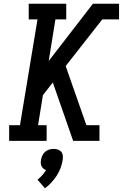

<svg xmlns="http://www.w3.org/2000/svg" viewBox="-20 -755 658 1029"><path d="M29 0V-84H87L181 -651H134V-735H335V-651H277L241 -428L478 -735H618V-651H528L332 -401L443 -84H513V0H372L263 -313L210 -245L184 -84H230V0ZM221 254 181 208Q195 197 206.5 184Q218 171 227 156Q219 154 212.5 148.5Q206 143 202.5 135Q199 127 198.5 118.5Q198 110 200 101Q202 89 207.5 77.5Q213 66 222.5 58Q232 50 244 46.5Q256 43 268 43Q279 43 290 46.5Q301 50 308 58Q315 66 316.5 77.5Q318 89 316 101Q313 123 305 144.5Q297 166 284.5 185.5Q272 205 256 222.5Q240 240 221 254Z"/></svg>

Font: Iosevka Slab MdExObl
Style: Regular
Weight: 500
Width: 7
Italic angle: -9°
Monospace: yes
Designer: Belleve Invis
Foundry: Belleve Invis
Version: Version 11.1.1; ttfautohint (v1.8.3)